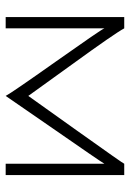

<svg xmlns="http://www.w3.org/2000/svg" viewBox="90 -550 460 680"><g transform="rotate(-90 320.0 -210.0)"><path d="M599.6 -419.9Q599.6 -315.4 599.6 0Q589.8 0 585 0Q580.1 0 559.6 0Q542 -33.2 430.7 -186.5Q320.3 -339.8 320.3 -339.8Q320.3 -339.8 199.2 -169.9Q78.1 0 80.1 0Q74.2 0 70.3 0Q68.4 0 66.4 0Q59.6 0 40 0Q40 -139.6 40 -419.9Q49.8 -419.9 54.7 -419.9Q59.6 -419.9 80.1 -419.9Q80.1 -375 80.1 -286.1Q80.1 -232.4 80.1 -70.3Q89.8 -86.9 205.1 -252.9Q320.3 -419.9 320.3 -419.9Q330.1 -400.4 443.4 -240.2Q556.6 -80.1 559.6 -70.3Q559.6 -186.5 559.6 -419.9Q570.3 -419.9 599.6 -419.9Z"/></g></svg>

Font: Cataluna 
Style: Lite
Weight: 400
Version: Version 1.0